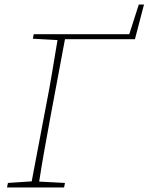

<svg xmlns="http://www.w3.org/2000/svg" viewBox="-20 -828 656 848"><path d="M11 0 15 -20 120 -27 184 -364Q198 -435 210 -507Q222 -579 234 -651L125 -657L129 -677H551L593 -808H616L576 -655H267L203 -313Q190 -242 177 -170Q164 -98 153 -26L267 -20L263 0Z"/></svg>

Font: Source Serif Pro ExtraLight
Style: Italic
Weight: 200
Italic angle: -12°
Designer: Frank Grießhammer
Foundry: Adobe Systems Incorporated
Version: Version 3.001;hotconv 1.0.111;makeotfexe 2.5.65597